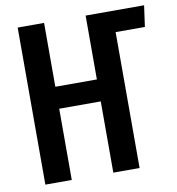

<svg xmlns="http://www.w3.org/2000/svg" viewBox="-80 -780 786 852"><g transform="rotate(-10 313.0 -354.0)"><path d="M362.1 0V-321H174.9V0H55.9V-707.7H174.9V-420H362.1V-707.7H625.6L612.3 -612.3H480.5V0Z"/></g></svg>

Font: Fira Code Medium
Style: Regular
Weight: 500
Designer: Carrois Corporate, Edenspiekermann AG, Nikita Prokopov
Foundry: Carrois Corporate, Edenspiekermann AG, Nikita Prokopov
Version: Version 6.002